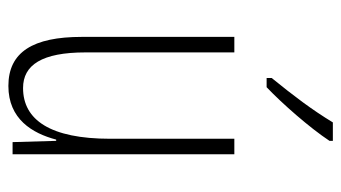

<svg xmlns="http://www.w3.org/2000/svg" viewBox="-198 -606 814 458"><g transform="rotate(90 209.0 -377.0)"><path d="M316 -756V-764H272C241 -713 209 -671 166 -618V-606H188C227 -643 285 -709 316 -756ZM348 -529H311V-233C311 -90 266 -25 190 -25C135 -25 105 -70 105 -174V-529H68V-165C68 -49 104 10 185 10C264 10 298 -47 313 -104H316L319 0H348Z"/></g></svg>

Font: Noto Sans Sinhala UI ExtraCondensed ExtraLight
Style: Regular
Weight: 200
Width: 2
Designer: Jelle Bosma - Monotype Design Team
Foundry: Monotype Imaging Inc.
Version: Version 2.006